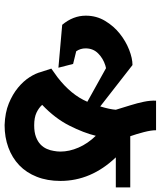

<svg xmlns="http://www.w3.org/2000/svg" viewBox="49 -746 705 843"><g transform="rotate(90 401.5 -324.5)"><path d="M642.6 -208Q645.5 -222.7 645.5 -237.3Q645.5 -276.4 627.9 -316.9Q610.4 -357.4 576.2 -392.6Q563.5 -339.8 531.7 -276.9Q500 -213.9 440.4 -157.2Q453.1 -142.6 474.6 -132.3Q496.1 -122.1 530.3 -122.1Q560.5 -122.1 581.1 -129.9Q601.6 -137.7 614.3 -149.9Q627 -162.1 633.8 -177.7Q640.6 -193.4 642.6 -208ZM426.8 -355.5 279.3 -437.5 267.6 -434.6Q236.3 -424.8 214.4 -402.8Q192.4 -380.9 192.4 -347.7Q192.4 -325.2 205.1 -306.6L260.7 -293L277.3 -228.5L88.9 -245.1Q48.8 -293 48.8 -348.6Q48.8 -395.5 71.8 -433.6Q94.7 -471.7 127.9 -498Q161.1 -524.4 198.7 -539.1Q236.3 -553.7 265.6 -553.7L447.3 -412.1Q460 -454.1 461.9 -480.5L442.4 -543.9Q432.6 -575.2 426.8 -603.5Q420.9 -631.8 421.9 -657.2H551.8Q551.8 -635.7 560.1 -603.5Q568.4 -571.3 578.1 -543.9H802.7V-480.5H670.9Q774.4 -372.1 774.4 -237.3Q774.4 -179.7 756.3 -133.8Q738.3 -87.9 705.6 -56.6Q672.9 -25.4 627.9 -8.8Q583 7.8 529.3 7.8Q474.6 5.9 434.1 -10.7Q393.6 -27.3 364.7 -51.3Q335.9 -75.2 318.8 -102.1Q301.8 -128.9 295.9 -152.3L281.2 -197.3L319.3 -224.6Q396.5 -284.2 426.8 -355.5Z"/></g></svg>

Font: Shorif Bongobondhu ANSI V2
Style: Regular
Weight: 400
Designer: Shorif Uddin Shishir, Shorif art & Design, e-mail : shorifart@gmail.com, facebook : Shorif2001
Foundry: Lipighor Font Foundry
Version: Designed By Shorif Uddin Shishir | Build By Niladri Shekhar 